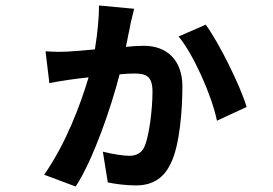

<svg xmlns="http://www.w3.org/2000/svg" viewBox="-20 -622 996 700"><path d="M341 -602C341 -559 336 -504 326 -442C285 -438 249 -435 228 -434C217 -434 206 -433 195 -433C180 -433 164 -434 146 -435L160 -319C207 -328 255 -335 303 -340C273 -239 220 -98 141 15L256 58C321 -42 386 -233 416 -351C437 -353 454 -354 467 -354C512 -354 536 -346 536 -287C536 -227 524 -117 503 -80C491 -60 471 -54 452 -54C430 -54 390 -60 355 -69L373 43C396 48 436 54 476 54C541 54 579 23 602 -25C636 -92 645 -226 645 -307C645 -404 587 -455 505 -455C489 -455 466 -454 439 -451C445 -484 453 -517 456 -536C459 -551 465 -571 469 -590ZM631 -489C685 -425 752 -274 771 -182L879 -232C858 -306 777 -469 730 -532Z"/></svg>

Font: Kinto Sans
Style: Bold
Weight: 700
Designer: Authors: Ryoko NISHIZUKA  (kana & ideographs); Paul D. Hunt (Latin, Greek & Cyrillic); Wenlong ZHANG  (bopomofo); Sandol
Foundry: Adobe Systems Incorporated, ookami Inc.
Version: Version 0.001